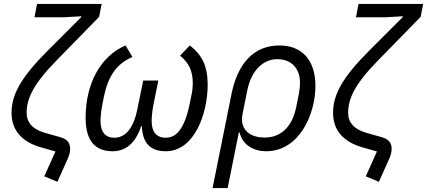

<svg xmlns="http://www.w3.org/2000/svg" viewBox="-20 -760 2180 980"><path d="M156 -672H309L395 -677L394 -672L223 -501C84 -362 39 -275 39 -184C39 -98 88 -36 192 -7L263 13L206 140L273 168L324 54C334 32 338 16 338 0C338 -31 323 -50 287 -60L209 -82C147 -100 116 -134 116 -184C116 -258 151 -332 271 -454L486 -674L499 -740H169Z M788 -349H711L682 -207C662 -104 620 -57 563 -57C519 -57 493 -85 493 -143C493 -160 496 -193 501 -219L510 -265C532 -373 576 -435 656 -469L621 -528C493 -474 417 -333 417 -159C417 -37 469 12 555 12C621 12 672 -29 700 -115H704C708 -33 744 12 826 12C972 12 1040 -179 1040 -328C1040 -422 1011 -480 949 -528L899 -476C943 -440 964 -400 964 -334C964 -318 962 -296 958 -278L949 -234C921 -95 876 -57 826 -57C780 -57 754 -85 754 -143C754 -160 757 -193 762 -219Z M1065 200H1142L1199 -84H1203C1218 -19 1276 12 1338 12C1509 12 1590 -179 1590 -321C1590 -456 1519 -528 1406 -528C1274 -528 1193 -434 1162 -282ZM1331 -58C1240 -58 1204 -113 1218 -178L1242 -298C1263 -403 1325 -458 1396 -458C1469 -458 1511 -408 1511 -341C1511 -317 1509 -300 1506 -283L1492 -214C1472 -114 1415 -58 1331 -58Z M1797 -672H1950L2036 -677L2035 -672L1864 -501C1725 -362 1680 -275 1680 -184C1680 -98 1729 -36 1833 -7L1904 13L1847 140L1914 168L1965 54C1975 32 1979 16 1979 0C1979 -31 1964 -50 1928 -60L1850 -82C1788 -100 1757 -134 1757 -184C1757 -258 1792 -332 1912 -454L2127 -674L2140 -740H1810Z"/></svg>

Font: LVC Sans
Style: Italic
Weight: 400
Italic angle: -11.31°
Designer: Mike Abbink, Paul van der Laan, Pieter van Rosmalen
Foundry: Bold Monday
Version: Version 3.0